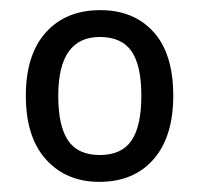

<svg xmlns="http://www.w3.org/2000/svg" viewBox="-20 -742 393 379"><path d="M322 -553Q322 -472 283 -427.5Q244 -383 176 -383Q111 -383 71 -427Q31 -471 31 -553Q31 -634 70.5 -678Q110 -722 178 -722Q244 -722 283 -679Q322 -636 322 -553ZM95 -553Q95 -493 114.5 -464.5Q134 -436 177 -436Q220 -436 239.5 -464.5Q259 -493 259 -553Q259 -613 239.5 -641Q220 -669 177 -669Q95 -669 95 -553Z"/></svg>

Font: Noto Sans Ethiopic SemCond
Style: Regular
Weight: 400
Width: 4
Designer: Monotype Design Team
Foundry: Monotype Imaging Inc.
Version: Version 2.102; ttfautohint (v1.8.4.7-5d5b)